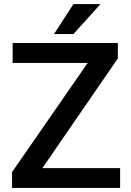

<svg xmlns="http://www.w3.org/2000/svg" viewBox="-20 -922 643 942"><path d="M188 -97.2 558.1 -635.3V-710.9H42V-613.3H410.2L39.1 -77.6V0H569.3V-97.2ZM340.3 -754.9 473.1 -901.9H340.3L245.1 -754.9Z"/></svg>

Font: Vazirmatn Medium
Style: Regular
Weight: 500
Designer: Saber Rastikerdar
Foundry: Saber Rastikerdar
Version: Version 33.003